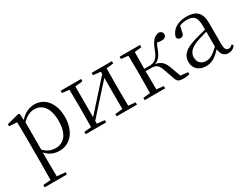

<svg xmlns="http://www.w3.org/2000/svg" viewBox="-60 -1113 2569 1960"><g transform="rotate(-30 1224.5 -133.0)"><path d="M360 14C489 14 580 -91 580 -261C580 -422 494 -526 372 -526C313 -526 250 -501 200 -441L195 -515L182 -523L38 -486V-461L129 -456C131 -406 132 -351 132 -282V30L130 225L41 233V260H303V233L204 225L202 30V-58C250 -3 306 14 360 14ZM203 -413C256 -467 301 -483 347 -483C439 -483 504 -409 504 -259C504 -94 431 -30 343 -30C291 -30 249 -44 203 -90Z M1040 -485 1127 -475V-447L963 -264L827 -113V-475L916 -485V-512H675V-485L758 -476L760 -285V-227L758 -35L675 -27V0H916V-27L827 -36V-69L987 -248L1127 -403V-36L1040 -27V0H1279V-27L1196 -35L1194 -227V-285L1196 -476L1279 -485V-512H1040Z M1740 -43C1753 -3 1771 8 1829 8C1848 8 1875 4 1897 0V-26L1811 -35L1769 -151C1743 -224 1710 -255 1646 -266C1689 -281 1719 -313 1744 -382C1754 -411 1764 -430 1774 -446C1789 -442 1805 -440 1826 -440C1861 -440 1881 -456 1881 -483C1881 -506 1868 -519 1842 -526C1781 -518 1751 -485 1716 -393C1682 -299 1644 -279 1583 -279H1526L1528 -476L1611 -485V-512H1370V-485L1453 -476L1455 -285V-227L1453 -35L1370 -27V0H1611V-27L1528 -36C1527 -90 1526 -175 1526 -251H1584C1647 -251 1670 -238 1695 -171Z M2353 13C2388 13 2417 -2 2437 -33L2422 -49C2406 -32 2394 -26 2377 -26C2348 -26 2333 -45 2333 -111V-354C2333 -476 2277 -526 2165 -526C2058 -526 1986 -479 1965 -398C1969 -377 1983 -365 2005 -365C2028 -365 2043 -376 2048 -407L2064 -478C2093 -490 2121 -495 2148 -495C2228 -495 2264 -466 2264 -354V-316C2219 -305 2170 -292 2126 -279C1998 -241 1951 -190 1951 -114C1951 -31 2011 14 2088 14C2160 14 2205 -18 2266 -83C2273 -23 2300 13 2353 13ZM2264 -115C2198 -52 2160 -32 2118 -32C2060 -32 2022 -64 2022 -126C2022 -179 2054 -221 2140 -253C2177 -266 2221 -279 2264 -291Z"/></g></svg>

Font: Noto Serif CJK SC Light
Style: Regular
Weight: 300
Designer: Ryoko NISHIZUKA 西塚涼子 (kana & ideographs); Frank Grießhammer (Latin, Greek & Cyrillic); Wenlong ZHANG 张文龙 (bopomofo); San
Foundry: Adobe
Version: Version 2.001;hotconv 1.1.0;makeotfexe 2.6.0